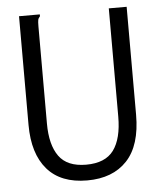

<svg xmlns="http://www.w3.org/2000/svg" viewBox="-48 -665 597 718"><g transform="rotate(-5 250.0 -306.0)"><path d="M50 -215V-623H128V-616Q122 -610 120.5 -603Q119 -596 119 -579V-214Q119 -134 150 -91Q181 -48 252 -48Q324 -48 355.5 -91Q387 -134 387 -217V-623H454V-218Q454 -103 400.5 -46Q347 11 251 11Q152 11 101 -48Q50 -107 50 -215Z"/></g></svg>

Font: Vazir Code
Style: Code
Weight: 400
Foundry: DejaVu fonts team - Redesigned by Saber Rastikerdar
Version: Version 1.1.2